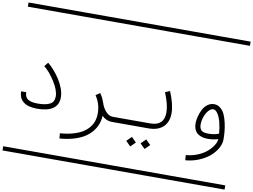

<svg xmlns="http://www.w3.org/2000/svg" viewBox="-130 -1167 2380 1806"><g transform="rotate(10 1060.5 -263.5)"><path d="M76.2 -135.3H125Q125 -108.9 134.8 -91.1Q144.5 -73.2 163.1 -64.5Q181.6 -55.7 202.1 -52.2Q222.7 -48.8 250 -48.8Q324.2 -48.8 364.7 -69.6Q405.3 -90.3 405.3 -144Q405.3 -202.6 354.5 -283Q303.7 -363.3 249.5 -406.2L279.8 -444.3Q308.1 -421.9 337.9 -388.2Q367.7 -354.5 394 -314.5Q420.4 -274.4 437.3 -229Q454.1 -183.6 454.1 -144Q454.1 0 250 0Q231.4 0 214.1 -2Q196.8 -3.9 175.8 -8.8Q154.8 -13.7 137.9 -23.4Q121.1 -33.2 106.7 -47.6Q92.3 -62 84.2 -84.5Q76.2 -106.9 76.2 -135.3ZM0 402.8H530.3V442.9H0ZM0 -970.2H530.3V-930.2H0Z M1060.5 -48.8V0H965.8Q912.6 0 870.6 -41Q868.2 13.7 845.5 60.5Q822.8 107.4 779.5 145.5Q736.3 183.6 667 208Q597.7 232.4 507.8 239.3L503.9 190.4Q573.2 185.1 628.2 169.2Q683.1 153.3 719 130.6Q754.9 107.9 778.6 77.6Q802.2 47.4 812.3 14.9Q822.3 -17.6 822.3 -54.2Q822.3 -147 771.5 -221.2L811.5 -248.5Q838.4 -210.4 853 -166.5H853.5Q867.7 -118.2 898.7 -83.5Q929.7 -48.8 965.8 -48.8ZM530.3 402.8H1060.5V442.9H530.3ZM530.3 -970.2H1060.5V-930.2H530.3Z M1267.6 151.9 1313.5 106 1359.4 151.9 1313.5 197.3ZM1130.9 151.9 1176.8 106 1222.7 151.9 1176.8 197.3ZM1060.5 -48.8H1325.2Q1456.5 -48.8 1456.5 -176.3Q1456.5 -251 1410.2 -362.3L1455.1 -380.9Q1505.4 -261.2 1505.4 -176.3Q1505.4 -131.8 1490.7 -97.2Q1476.1 -62.5 1450.7 -41.7Q1425.3 -21 1393.6 -10.5Q1361.8 0 1325.2 0H1060.5Q1050.3 0 1043.2 -7.1Q1036.1 -14.2 1036.1 -24.4Q1036.1 -34.7 1043.2 -41.7Q1050.3 -48.8 1060.5 -48.8ZM1060.5 402.8H1590.8V442.9H1060.5ZM1060.5 -970.2H1590.8V-930.2H1060.5Z M1979 -66.4Q1974.6 -124 1961.9 -173.1Q1949.2 -222.2 1929 -252.4Q1908.7 -282.7 1885.7 -282.7Q1863.8 -282.7 1842 -258.5Q1820.3 -234.4 1806.6 -196.8Q1793 -159.2 1793 -122.6Q1793 -103.5 1797.4 -90.1Q1801.8 -76.7 1809.1 -68.6Q1816.4 -60.5 1828.4 -56.2Q1840.3 -51.8 1852.5 -50.3Q1864.7 -48.8 1881.8 -48.8Q1936.5 -48.8 1979 -66.4ZM2029.3 -19.5Q2029.3 22.5 2004.6 65.9Q1980 109.4 1938.2 145Q1896.5 180.7 1835.9 205.6Q1775.4 230.5 1709 235.4L1705.1 186.5Q1763.2 182.1 1815.7 160.6Q1868.2 139.2 1902.8 109.4Q1937.5 79.6 1958.3 46.9Q1979 14.2 1980.5 -14.6Q1937 0 1881.8 0Q1862.3 0 1844.7 -2.9Q1827.1 -5.9 1808.1 -13.9Q1789.1 -22 1775.4 -35.2Q1761.7 -48.3 1752.9 -70.8Q1744.1 -93.3 1744.1 -122.6Q1744.1 -154.3 1753.2 -189.2Q1762.2 -224.1 1778.6 -256.6Q1794.9 -289.1 1823.2 -310.3Q1851.6 -331.5 1885.7 -331.5Q1919.9 -331.5 1946.3 -309.6Q1972.7 -287.6 1987.8 -254.4Q2002.9 -221.2 2012.7 -177.2Q2022.5 -133.3 2025.9 -95.2Q2029.3 -57.1 2029.3 -19.5ZM1590.8 402.8H2121.1V442.9H1590.8ZM1590.8 -970.2H2121.1V-930.2H1590.8Z"/></g></svg>

Font: AzarMehrMSRS1
Style: Regular
Weight: 1
Designer: Amin Abedi
Version: Version 1.00